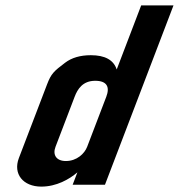

<svg xmlns="http://www.w3.org/2000/svg" viewBox="-20 -503 708 713"><path d="M267.4 137 249.8 183H369.8L624.3 -483H504.3L413.4 -245C401.9 -280.3 369.9 -298 317.4 -298C278.2 -298 246.3 -288.7 221.7 -270C180 -238.4 170.1 -229.8 154.9 -190L50.1 84C27.6 143 65.9 190 133.4 190C189.5 190 237.3 162.9 267.4 137ZM224.7 95C189.5 95 174.5 72.5 186.2 42L257.3 -144C268 -172 287 -203 333.6 -203C377.3 -203 388.5 -179.9 374.8 -144L303.7 42C293.9 67.8 264.8 95 224.7 95Z"/></svg>

Font: Din Kursivschrift
Style: Extended Italic
Weight: 400
Version: Version 1.089